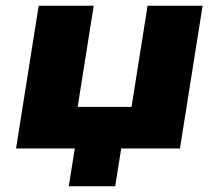

<svg xmlns="http://www.w3.org/2000/svg" viewBox="-20 -518 763 670"><path d="M220 132 241 0H36L115 -498H307L251 -145H439L495 -498H687L608 0H403L382 132Z"/></svg>

Font: Nunito Sans 10pt SemiExpanded Black
Style: Italic
Weight: 900
Width: 6
Italic angle: -9°
Designer: Vernon Adams
Foundry: Vernon Adams
Version: Version 3.101;gftools[0.9.27]